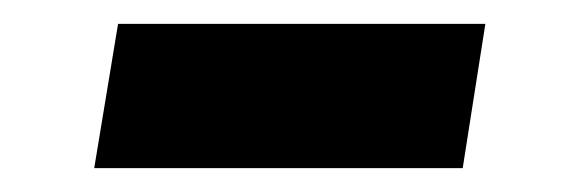

<svg xmlns="http://www.w3.org/2000/svg" viewBox="-20 -350 480 161"><path d="M59 -209 79 -330H387L368 -209Z"/></svg>

Font: Nunito Sans 10pt ExtraBold
Style: Italic
Weight: 800
Italic angle: -9°
Designer: Vernon Adams
Foundry: Vernon Adams
Version: Version 3.101;gftools[0.9.27]